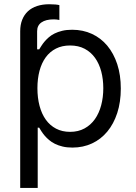

<svg xmlns="http://www.w3.org/2000/svg" viewBox="-20 -695 649 919"><path d="M157.7 -458.8H167.6Q172.2 -465.9 178.3 -475.7Q184.3 -485.4 193 -495.7Q201.7 -506 213.4 -516.3Q225.1 -526.6 241.1 -534.6Q257.1 -542.6 277.9 -547.6Q298.7 -552.6 325.3 -552.6Q377.1 -552.6 419.9 -532.8Q462.7 -513.1 493.4 -476.4Q524.1 -439.6 541.2 -387.8Q558.2 -335.9 558.2 -271.3Q558.2 -206.3 541.2 -154.1Q524.1 -101.9 493.6 -65.2Q463.1 -28.4 420.5 -8.5Q377.8 11.4 326.7 11.4Q300.4 11.4 279.7 6.4Q258.9 1.4 242.7 -6.7Q226.6 -14.9 214.7 -25Q202.8 -35.2 193.7 -45.8Q184.7 -56.5 178.4 -66.4Q172.2 -76.3 167.6 -83.8H160.5V204.5H76.7V-545.5Q76.7 -576.3 86.3 -600.5Q95.9 -624.6 113.8 -641.2Q131.7 -657.7 157.7 -666.2Q183.6 -674.7 215.9 -674.7Q232.6 -674.7 245.4 -673.5Q258.2 -672.2 264.2 -670.5V-599.4Q257.5 -600.9 250.4 -601.6Q243.3 -602.3 237.2 -602.3Q199.2 -602.3 178.4 -587.7Q157.7 -573.2 157.7 -545.5ZM159.1 -272.7Q159.1 -226.6 169.4 -188Q179.7 -149.5 199.4 -122Q219.1 -94.5 248.4 -79.2Q277.7 -63.9 315.3 -63.9Q354.8 -63.9 384.6 -80.3Q414.4 -96.6 434.3 -124.8Q454.2 -153.1 464.3 -191.1Q474.4 -229 474.4 -272.7Q474.4 -316.1 464.5 -353.3Q454.5 -390.6 434.8 -418.1Q415.1 -445.7 385.3 -461.5Q355.5 -477.3 315.3 -477.3Q277 -477.3 247.9 -462.5Q218.8 -447.8 199 -420.8Q179.3 -393.8 169.2 -356.2Q159.1 -318.5 159.1 -272.7Z"/></svg>

Font: Fast_Sans
Style: Regular
Weight: 400
Designer: Rasmus Andersson
Foundry: rsms
Version: Version 3.018;git-588b23468